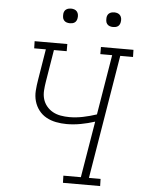

<svg xmlns="http://www.w3.org/2000/svg" viewBox="-61 -971 746 1018"><g transform="rotate(5 312.5 -462.0)"><path d="M313 0 312 -38H405L455 -338Q418 -326 380 -319Q342 -312 305 -312Q276 -312 248 -317.5Q220 -323 196.5 -336Q173 -349 156.5 -370.5Q140 -392 132.5 -418.5Q125 -445 127 -474Q129 -503 134 -532L161 -697H99L98 -735H272V-697H204L176 -526Q172 -502 170.5 -478.5Q169 -455 175 -434Q181 -413 195 -396Q209 -379 228 -368.5Q247 -358 270 -354Q293 -350 316 -350Q352 -350 388.5 -357.5Q425 -365 461 -377L514 -697H451V-735H624L625 -697H557L448 -38H510L511 0ZM506 -846Q496 -846 487.5 -849Q479 -852 473.5 -859Q468 -866 467 -875.5Q466 -885 467 -895Q468 -901 471 -907Q474 -913 480 -917Q486 -921 492.5 -922.5Q499 -924 505 -924Q515 -924 523.5 -921Q532 -918 537.5 -911Q543 -904 544.5 -894.5Q546 -885 544 -875Q543 -869 540 -863Q537 -857 531.5 -853Q526 -849 519 -847.5Q512 -846 506 -846ZM276 -846Q266 -846 257.5 -849Q249 -852 243.5 -859Q238 -866 237 -875.5Q236 -885 237 -895Q238 -901 241 -907Q244 -913 250 -917Q256 -921 262.5 -922.5Q269 -924 275 -924Q285 -924 293.5 -921Q302 -918 307.5 -911Q313 -904 314.5 -894.5Q316 -885 314 -875Q313 -869 310 -863Q307 -857 301.5 -853Q296 -849 289 -847.5Q282 -846 276 -846Z"/></g></svg>

Font: Iosevka Etoile Extralight
Style: Italic
Weight: 200
Italic angle: -9°
Designer: Belleve Invis
Foundry: Belleve Invis
Version: Version 22.1.2; ttfautohint (v1.8.4)